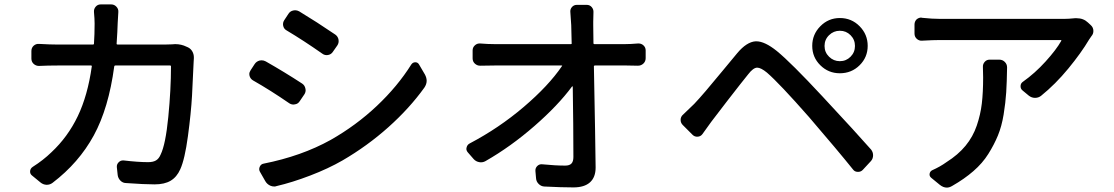

<svg xmlns="http://www.w3.org/2000/svg" viewBox="-20 -813 5040 869"><path d="M758.8 -612.3Q765.6 -613.3 772.5 -613.3Q800.8 -613.3 824.2 -601.6L831.1 -598.6Q844.7 -591.8 851.6 -578.1Q857.4 -566.4 857.4 -553.7Q857.4 -551.8 857.4 -548.8Q856.4 -540 856.4 -532.2Q853.5 -458 849.1 -379.9Q844.7 -301.8 830.6 -196.8Q816.4 -91.8 795.9 -46.9Q780.3 -11.7 752.4 4.9Q724.6 21.5 679.7 21.5Q633.8 21.5 551.8 15.6Q536.1 15.6 525.4 4.9Q514.6 -5.9 512.7 -20.5L508.8 -56.6Q507.8 -69.3 517.1 -78.6Q526.4 -87.9 539.1 -86.9Q605.5 -79.1 650.4 -79.1Q672.9 -79.1 686 -86.9Q699.2 -94.7 707 -113.3Q729.5 -159.2 741.7 -283.7Q753.9 -408.2 753.9 -512.7Q753.9 -516.6 750 -516.6H502Q498 -516.6 497.1 -512.7Q471.7 -323.2 404.3 -199.7Q336.9 -76.2 217.8 14.6Q206.1 23.4 191.4 23.4Q191.4 23.4 190.4 23.4Q174.8 22.5 163.1 12.7L125 -18.6Q116.2 -25.4 116.2 -36.1Q116.2 -49.8 127.9 -57.6Q175.8 -87.9 212.9 -124Q287.1 -193.4 332 -287.1Q377 -380.9 395.5 -512.7Q396.5 -516.6 391.6 -516.6H244.1Q197.3 -516.6 156.2 -514.6Q142.6 -514.6 132.3 -523.9Q122.1 -533.2 122.1 -547.9V-582Q122.1 -596.7 132.3 -606Q142.6 -615.2 156.2 -614.3Q208 -611.3 244.1 -611.3H400.4Q405.3 -611.3 405.3 -615.2Q408.2 -658.2 408.2 -706.1Q408.2 -727.5 405.3 -758.8Q404.3 -772.5 413.1 -782.7Q421.9 -793 435.5 -793H483.4Q497.1 -793 506.8 -782.7Q516.6 -772.5 515.6 -758.8Q513.7 -733.4 512.7 -709Q511.7 -671.9 507.8 -615.2Q507.8 -611.3 512.7 -611.3H723.6Q740.2 -611.3 758.8 -612.3Z M1276.4 -675.8Q1264.6 -682.6 1261.7 -696.3Q1258.8 -710 1266.6 -721.7L1285.2 -750Q1293 -762.7 1307.6 -765.6Q1311.5 -766.6 1315.4 -766.6Q1325.2 -766.6 1334 -761.7Q1413.1 -713.9 1498 -656.2Q1509.8 -647.5 1512.2 -633.3Q1514.6 -619.1 1506.8 -607.4L1486.3 -578.1Q1478.5 -566.4 1464.4 -564Q1450.2 -561.5 1438.5 -570.3Q1353.5 -629.9 1276.4 -675.8ZM1231.4 29.3Q1226.6 31.2 1221.7 31.2Q1211.9 31.2 1203.1 27.3Q1188.5 20.5 1180.7 6.8L1156.2 -36.1Q1150.4 -46.9 1155.8 -58.6Q1161.1 -70.3 1172.9 -72.3Q1344.7 -106.4 1476.6 -179.7Q1591.8 -245.1 1685.5 -333.5Q1779.3 -421.9 1841.8 -521.5Q1848.6 -531.2 1859.9 -531.2Q1871.1 -531.2 1877 -520.5L1903.3 -475.6Q1911.1 -460.9 1911.1 -447.3Q1911.1 -431.6 1900.4 -416Q1833 -322.3 1737.8 -237.3Q1642.6 -152.3 1530.3 -86.9Q1465.8 -49.8 1384.3 -18.6Q1302.7 12.7 1231.4 29.3ZM1125 -449.2Q1113.3 -456.1 1109.4 -469.7Q1108.4 -473.6 1108.4 -477.5Q1108.4 -486.3 1114.3 -495.1L1132.8 -523.4Q1140.6 -535.2 1155.3 -539.1Q1160.2 -540 1164.1 -540Q1173.8 -540 1182.6 -535.2Q1268.6 -486.3 1347.7 -434.6Q1359.4 -426.8 1362.3 -412.1Q1363.3 -408.2 1363.3 -405.3Q1363.3 -394.5 1357.4 -385.7L1336.9 -355.5Q1329.1 -342.8 1315.4 -340.8Q1311.5 -339.8 1308.6 -339.8Q1297.9 -339.8 1289.1 -345.7Q1204.1 -404.3 1125 -449.2Z M2666 -617.2Q2666 -613.3 2669.9 -613.3H2808.6Q2833 -613.3 2867.2 -616.2Q2881.8 -617.2 2892.1 -607.9Q2902.3 -598.6 2902.3 -585V-549.8Q2902.3 -535.2 2892.1 -525.4Q2881.8 -515.6 2867.2 -515.6Q2835 -516.6 2814.5 -516.6H2672.9Q2668 -516.6 2668 -512.7Q2674.8 -165 2675.8 -54.7Q2675.8 -10.7 2650.4 12.2Q2625 35.2 2575.2 35.2Q2522.5 35.2 2443.4 31.2Q2428.7 30.3 2418 19.5Q2407.2 8.8 2406.2 -5.9L2403.3 -39.1Q2402.3 -52.7 2412.1 -62Q2421.9 -71.3 2435.5 -69.3Q2493.2 -63.5 2538.1 -63.5Q2557.6 -63.5 2566.4 -72.8Q2575.2 -82 2575.2 -102.5Q2575.2 -241.2 2572.3 -420.9Q2572.3 -421.9 2571.3 -421.9Q2570.3 -421.9 2569.3 -421.9Q2505.9 -335.9 2398.9 -242.7Q2292 -149.4 2177.7 -84Q2164.1 -76.2 2148.9 -79.1Q2133.8 -82 2124 -92.8L2097.7 -123Q2090.8 -130.9 2090.8 -139.6Q2090.8 -142.6 2091.8 -145.5Q2094.7 -158.2 2106.4 -164.1Q2238.3 -233.4 2350.6 -329.1Q2462.9 -424.8 2523.4 -513.7Q2526.4 -516.6 2521.5 -516.6H2220.7Q2186.5 -516.6 2153.3 -515.6Q2139.6 -515.6 2129.4 -524.9Q2119.1 -534.2 2119.1 -548.8V-585Q2119.1 -598.6 2129.4 -607.9Q2139.6 -617.2 2153.3 -616.2Q2188.5 -613.3 2218.8 -613.3H2563.5Q2568.4 -613.3 2567.4 -617.2Q2566.4 -666 2565.4 -699.2Q2563.5 -731.4 2561.5 -756.8Q2559.6 -770.5 2568.4 -780.8Q2577.1 -791 2590.8 -791H2635.7Q2649.4 -791 2658.2 -780.8Q2667 -770.5 2666 -756.8Q2665 -735.4 2665 -714.8Q2665 -707 2665 -699.2Z M3732.4 -653.8Q3711.9 -633.8 3711.9 -605Q3711.9 -576.2 3732.4 -556.2Q3752.9 -536.1 3781.2 -536.1Q3809.6 -536.1 3829.6 -556.2Q3849.6 -576.2 3849.6 -605Q3849.6 -633.8 3829.6 -653.8Q3809.6 -673.8 3781.2 -673.8Q3752.9 -673.8 3732.4 -653.8ZM3656.2 -605.5Q3656.2 -657.2 3692.9 -694.3Q3729.5 -731.4 3781.2 -731.4Q3834 -731.4 3870.6 -694.3Q3907.2 -657.2 3907.2 -605.5Q3907.2 -553.7 3870.6 -517.6Q3834 -481.4 3781.2 -481.4Q3729.5 -481.4 3692.9 -517.6Q3656.2 -553.7 3656.2 -605.5ZM3159.2 -206.1Q3151.4 -195.3 3137.7 -194.3Q3124 -193.4 3114.3 -203.1L3070.3 -247.1Q3060.5 -256.8 3060.5 -270.5Q3060.5 -285.2 3072.3 -294.9Q3081.1 -302.7 3122.1 -342.8Q3142.6 -364.3 3174.8 -401.9Q3207 -439.5 3251.5 -493.7Q3295.9 -547.9 3317.4 -573.2Q3359.4 -623 3399.4 -626Q3401.4 -626 3403.3 -626Q3441.4 -626 3496.1 -582Q3560.5 -529.3 3702.1 -377Q3860.4 -207 3922.9 -135.7Q3931.6 -124 3931.6 -110.4Q3931.6 -94.7 3921.9 -84L3885.7 -44.9Q3877 -35.2 3864.3 -35.2Q3863.3 -35.2 3862.3 -35.2Q3848.6 -35.2 3840.8 -45.9Q3773.4 -129.9 3641.6 -283.2Q3507.8 -435.5 3451.2 -484.4Q3423.8 -506.8 3407.2 -506.8Q3406.2 -506.8 3406.2 -506.8Q3388.7 -505.9 3366.2 -476.6Q3339.8 -444.3 3272.5 -357.4Q3205.1 -270.5 3199.2 -261.7Q3175.8 -229.5 3159.2 -206.1Z M4428.7 -508.8Q4427.7 -522.5 4436.5 -532.7Q4445.3 -543 4459 -543H4502.9Q4517.6 -543 4527.8 -532.7Q4538.1 -522.5 4538.1 -507.8Q4537.1 -442.4 4534.2 -395.5Q4531.2 -348.6 4522.5 -294.9Q4513.7 -241.2 4496.6 -199.7Q4479.5 -158.2 4453.1 -116.2Q4426.8 -74.2 4385.7 -38.6Q4344.7 -2.9 4290 28.3Q4277.3 36.1 4265.6 36.1Q4249 36.1 4233.4 23.4L4195.3 -7.8Q4185.5 -15.6 4187.5 -26.9Q4189.5 -38.1 4200.2 -43Q4235.4 -58.6 4263.7 -79.1Q4316.4 -112.3 4350.1 -153.3Q4383.8 -194.3 4400.9 -244.6Q4418 -294.9 4423.8 -344.7Q4429.7 -394.5 4429.7 -462.9Q4429.7 -489.3 4428.7 -508.8ZM4844.7 -730.5Q4848.6 -730.5 4853.5 -730.5Q4883.8 -730.5 4904.3 -710.9L4917 -699.2Q4928.7 -688.5 4928.7 -672.9Q4928.7 -659.2 4919.9 -649.4Q4913.1 -639.6 4909.2 -633.8Q4874 -574.2 4815.4 -502.9Q4756.8 -431.6 4691.4 -378.9Q4679.7 -370.1 4665 -370.1Q4665 -370.1 4664.1 -370.1Q4649.4 -370.1 4636.7 -379.9L4608.4 -403.3Q4598.6 -411.1 4599.1 -423.8Q4599.6 -436.5 4610.4 -443.4Q4664.1 -481.4 4712.4 -534.7Q4760.7 -587.9 4783.2 -627.9Q4785.2 -631.8 4780.3 -631.8H4236.3Q4204.1 -631.8 4153.3 -628.9Q4139.6 -627.9 4129.4 -637.2Q4119.1 -646.5 4119.1 -661.1V-702.1Q4119.1 -715.8 4128.9 -725.6Q4138.7 -733.4 4149.4 -733.4Q4151.4 -733.4 4153.3 -732.4Q4199.2 -727.5 4236.3 -727.5H4794.9Q4816.4 -727.5 4844.7 -730.5Z"/></svg>

Font: Gen Jyuu GothicL Medium
Style: Regular
Weight: 500
Designer: [Source Han Sans]
Ryoko NISHIZUKA  (kana & ideographs); Paul D. Hunt (Latin, Greek & Cyrillic); Wenlong ZHANG  (bopomofo
Version: Version 1.002.20150607